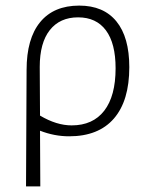

<svg xmlns="http://www.w3.org/2000/svg" viewBox="-20 -481 530 686"><path d="M73 185 75 -231Q75 -343 123.5 -402Q172 -461 263 -461Q350 -461 396 -404.5Q442 -348 442 -241Q442 -121 387 -57.5Q332 6 227 6Q174 6 123 -14L124 185ZM122 -242 123 -68Q182 -33 236 -33Q312 -33 352.5 -85.5Q393 -138 393 -237Q393 -326 358.5 -372.5Q324 -419 259 -419Q194 -419 158 -373.5Q122 -328 122 -242Z"/></svg>

Font: Alegreya Sans Light
Style: Regular
Weight: 300
Designer: Juan Pablo del Peral
Foundry: Huerta Tipografica
Version: Version 2.007